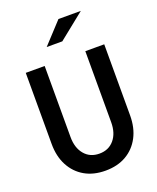

<svg xmlns="http://www.w3.org/2000/svg" viewBox="-169 -1035 939 1145"><g transform="rotate(-20 300.0 -462.0)"><path d="M300 11Q224 11 168.5 -21Q113 -53 82 -111.5Q51 -170 51 -249V-700H171V-249Q171 -180 206 -138.5Q241 -97 300 -97Q359 -97 394 -138.5Q429 -180 429 -249V-700H549V-249Q549 -170 518 -111.5Q487 -53 431.5 -21Q376 11 300 11ZM221 -802 344 -935H486L320 -802Z"/></g></svg>

Font: Red Hat Mono SemiBold
Style: Regular
Weight: 600
Monospace: yes
Designer: Pentagram, MCKL
Foundry: Pentagram, MCKL
Version: Version 1.023